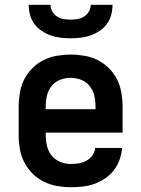

<svg xmlns="http://www.w3.org/2000/svg" viewBox="-20 -770 590 802"><path d="M277 12Q248 12 219 7Q190 2 163.5 -11Q137 -24 116 -45Q95 -66 81.5 -92Q68 -118 63 -147Q58 -176 58 -205V-325Q58 -354 63 -383Q68 -412 81 -438Q94 -464 115 -485Q136 -506 162 -519Q188 -532 217 -537Q246 -542 275 -542Q304 -542 333 -537Q362 -532 388 -519Q414 -506 435 -485Q456 -464 469 -438Q482 -412 487 -383Q492 -354 492 -325V-216H171V-205Q171 -182 176.5 -159.5Q182 -137 196.5 -119.5Q211 -102 232.5 -93.5Q254 -85 277 -85Q294 -85 310.5 -88Q327 -91 341.5 -99Q356 -107 366 -121Q376 -135 377 -152H490Q488 -127 479.5 -103Q471 -79 456 -59.5Q441 -40 420 -25.5Q399 -11 375.5 -2.5Q352 6 327 9Q302 12 277 12ZM171 -314H379V-325Q379 -348 374 -370Q369 -392 355 -410Q341 -428 319.5 -436.5Q298 -445 275 -445Q252 -445 230.5 -436.5Q209 -428 195 -410Q181 -392 176 -370Q171 -348 171 -325ZM275 -610Q254 -610 233 -612.5Q212 -615 192 -622Q172 -629 154 -641Q136 -653 123.5 -670Q111 -687 105.5 -708Q100 -729 100 -750H191Q191 -735 198.5 -722Q206 -709 218.5 -701Q231 -693 245.5 -690.5Q260 -688 275 -688Q290 -688 304.5 -690.5Q319 -693 331.5 -701Q344 -709 351.5 -722Q359 -735 359 -750H450Q450 -729 444.5 -708Q439 -687 426.5 -670Q414 -653 396 -641Q378 -629 358 -622Q338 -615 317 -612.5Q296 -610 275 -610Z"/></svg>

Font: Lode
Style: Bold
Weight: 700
Monospace: yes
Designer: Belleve Invis
Foundry: Belleve Invis
Version: Version 29.2.0; ttfautohint (v1.8.3)